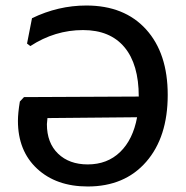

<svg xmlns="http://www.w3.org/2000/svg" viewBox="-20 -668 676 696"><path d="M293 -648Q431 -648 509.5 -561.5Q588 -475 588 -324Q588 -171 510 -81.5Q432 8 298 8Q184 8 114.5 -56.5Q45 -121 45 -230Q45 -258 52 -300L67 -316L483 -318Q483 -435 431 -497Q379 -559 281 -559Q179 -559 90 -501L78 -510L96 -602Q191 -648 293 -648ZM298 -72Q369 -72 415.5 -117Q462 -162 477 -243L152 -240L150 -218Q150 -150 190.5 -111Q231 -72 298 -72Z"/></svg>

Font: Alegreya Sans SC Medium
Style: Regular
Weight: 500
Designer: Juan Pablo del Peral
Foundry: Huerta Tipografica
Version: Version 2.001;PS 002.001;hotconv 1.0.88;makeotf.lib2.5.64775